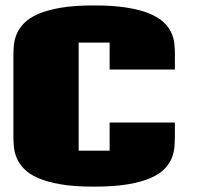

<svg xmlns="http://www.w3.org/2000/svg" viewBox="-20 -676 762 714"><path d="M630.4 -220.2V-172.9Q630.4 -153.8 628.9 -132.1Q627.4 -110.4 619.1 -89.1Q610.8 -67.9 592.5 -48.6Q574.2 -29.3 540.8 -14.4Q507.3 0.5 455.6 9.3Q403.8 18.1 328.6 18.1Q255.4 18.1 204.8 9.3Q154.3 0.5 121.1 -14.2Q87.9 -28.8 69.3 -48.3Q50.8 -67.9 42 -88.9Q33.2 -109.9 31.5 -131.6Q29.8 -153.3 29.8 -172.9V-465.8Q29.8 -485.4 31.5 -506.8Q33.2 -528.3 42 -549.3Q50.8 -570.3 69.3 -589.6Q87.9 -608.9 121.1 -623.5Q154.3 -638.2 204.8 -647Q255.4 -655.8 328.6 -655.8Q399.9 -655.8 450 -647.9Q500 -640.1 533.4 -626.5Q566.9 -612.8 586.4 -595.2Q606 -577.6 615.7 -557.6Q625.5 -537.6 627.9 -517.1Q630.4 -496.6 630.4 -477.5V-417.5H387.7V-517.6H272.5V-115.7H387.7V-220.2Z"/></svg>

Font: Coda Caption ExtraBold
Style: Regular
Weight: 800
Designer: vernon adams
Foundry: vernon adams
Version: Version 1.002